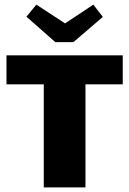

<svg xmlns="http://www.w3.org/2000/svg" viewBox="-20 -809 558 829"><path d="M349 0H169V-445H8V-570H510V-445H349ZM424 -736 297 -627H219L94 -737L137 -789L261 -708L383 -789Z"/></svg>

Font: Lalezar
Style: Regular
Weight: 400
Designer: Borna Izadpanah
Foundry: Borna Izadpanah
Version: Version 1.003